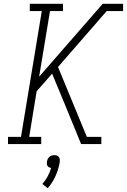

<svg xmlns="http://www.w3.org/2000/svg" viewBox="-20 -755 665 1006"><path d="M22 0V-38H90L199 -697H136V-735H310V-697H242L185 -353L518 -735H625V-697H539L284 -404L435 -38H511V0H405L324 -198L253 -369L172 -277L133 -38H196V0ZM230 231 202 209Q218 191 229.5 169.5Q241 148 248 125Q242 124 237 121.5Q232 119 229 114.5Q226 110 225.5 104Q225 98 226 92Q227 85 230 78.5Q233 72 238.5 67Q244 62 251 60Q258 58 265 58Q272 58 278 60Q284 62 288 67Q292 72 293 78.5Q294 85 293 92V94L291 105Q284 139 269 171.5Q254 204 230 231Z"/></svg>

Font: Iosevka Slab XLtExObl
Style: Regular
Weight: 200
Width: 7
Italic angle: -9°
Monospace: yes
Designer: Belleve Invis
Foundry: Belleve Invis
Version: Version 11.1.1; ttfautohint (v1.8.3)